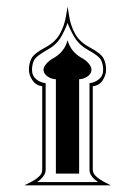

<svg xmlns="http://www.w3.org/2000/svg" viewBox="-20 -557 406 577"><path d="M313 0H53.2Q63.5 -5.4 75.2 -11.2Q86.9 -17.1 95.2 -24.9Q106.9 -33.7 106.9 -46.9V-305.7L113.3 -297.4Q89.8 -297.9 78.4 -314.5Q66.9 -331.1 66.9 -347.2Q66.9 -367.2 75 -382.1Q83 -397 117.2 -415Q146 -430.7 159.7 -454.8Q173.3 -479 178.2 -507.8L183.1 -537.1L188 -507.8Q192.4 -479 206.1 -454.8Q219.7 -430.7 249 -415Q282.7 -397 290.8 -382.1Q298.8 -367.2 298.8 -347.2Q298.8 -331.1 287.8 -314.5Q276.9 -297.9 252.4 -297.4L258.8 -305.7V-46.9Q258.8 -35.2 271 -24.9Q280.3 -17.1 291.3 -11.2Q302.2 -5.4 313 0ZM290 -347.2Q290 -362.3 284.4 -375.2Q278.8 -388.2 244.1 -407.2Q218.3 -421.4 204.3 -444.3Q190.4 -467.3 181.2 -492.7H184.6Q176.3 -467.3 162.4 -444.3Q148.4 -421.4 122.1 -407.2Q87.9 -388.2 82 -375.2Q76.2 -362.3 76.2 -347.2Q76.2 -329.1 88.9 -318.8Q101.6 -308.6 117.2 -307.1V-46.9Q117.2 -38.1 112.5 -30.8Q107.9 -23.4 102.1 -18.1Q99.1 -15.1 95 -12.2Q90.8 -9.3 87.9 -7.3L84 -9.8H282.7L279.8 -7.3Q274.9 -9.3 271.5 -12.2Q268.1 -15.1 264.2 -18.1Q257.8 -23.4 253.4 -30.8Q249 -38.1 249 -46.9V-307.1Q264.6 -308.6 277.3 -318.8Q290 -329.1 290 -347.2ZM254.9 -348.1Q254.9 -334.5 241 -325.9Q227.1 -317.4 212.4 -319.3L217.8 -326.7V-35.2H147.9V-326.7L153.3 -319.3Q138.7 -317.4 124.8 -325.9Q110.8 -334.5 110.8 -348.1Q110.8 -355 118.7 -364.7Q126.5 -374.5 143.1 -383.8Q157.2 -392.1 167.7 -405Q178.2 -418 183.1 -436Q192.9 -401.4 224.1 -383.8Q240.7 -374.5 247.8 -364.7Q254.9 -355 254.9 -348.1Z"/></svg>

Font: Lateef Light
Style: Regular
Weight: 300
Designer: SIL International
Foundry: SIL International
Version: Version 4.200